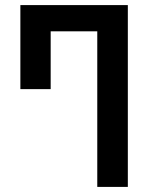

<svg xmlns="http://www.w3.org/2000/svg" viewBox="-20 -734 596 754"><path d="M362 0V-611H179V-384H60V-714H482V0Z"/></svg>

Font: Noto Sans Georgian Condensed SemiBold
Style: Regular
Weight: 600
Width: 3
Designer: Monotype Design Team, Akaki Razmadze
Foundry: Google LLC
Version: Version 2.005; ttfautohint (v1.8.4.7-5d5b)